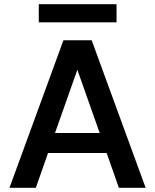

<svg xmlns="http://www.w3.org/2000/svg" viewBox="-20 -891 736 911"><path d="M25 0 281 -700H415L671 0H544L486 -165H208L150 0ZM164 -785V-871H533V-785ZM347 -560 241 -260H453Z"/></svg>

Font: AWOL-DM SemiBold
Style: Regular
Weight: 600
Designer: Colophon Foundry, Jonny Pinhorn, Mikhail Sharanda
Foundry: Colophon Foundry
Version: Version 1.000;Glyphs 3.2.3 (3260)